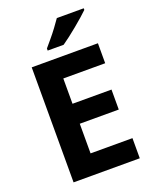

<svg xmlns="http://www.w3.org/2000/svg" viewBox="-168 -1027 897 1120"><g transform="rotate(-20 280.0 -467.0)"><path d="M90 -714H501V-590H241V-433H483V-309H241V-125H501V0H90ZM493 -934V-924Q479 -910 456 -890Q433 -870 406.5 -848Q380 -826 354.5 -806.5Q329 -787 310 -774H211V-787Q227 -806 248.5 -831.5Q270 -857 290.5 -884.5Q311 -912 326 -934Z"/></g></svg>

Font: BC Sans
Style: Bold
Weight: 700
Designer: Monotype Design Team
Province of B.C.
Foundry: Monotype Imaging Inc.
Version: Version 2.000;GOOG;noto-source:20170915:90ef993387c0